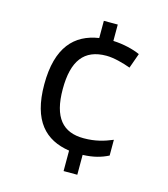

<svg xmlns="http://www.w3.org/2000/svg" viewBox="-110 -810 791 906"><g transform="rotate(15 286.0 -357.0)"><path d="M353 -644V-724H285V-640C168 -622 91 -544 91 -362C91 -183 167 -108 285 -90V10H352V-87C404 -89 440 -99 476 -117V-194C435 -177 394 -164 336 -164C234 -164 181 -224 181 -363C181 -501 231 -568 340 -568C376 -568 424 -555 459 -542L485 -615C452 -630 403 -642 353 -644Z"/></g></svg>

Font: Noto Sans Hebrew Droid
Style: Bold
Weight: 700
Designer: Monotype Design Team
Foundry: Monotype Imaging Inc.
Version: Version 1.100